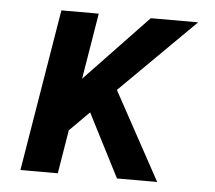

<svg xmlns="http://www.w3.org/2000/svg" viewBox="-43 -567 686 614"><g transform="rotate(5 300.0 -260.0)"><path d="M354 0 250 -203 187 -140 164 0H44L130 -520H250L215 -308L417 -520H569L329 -282L483 0Z"/></g></svg>

Font: Iosevka Aile Oblique
Style: Bold
Weight: 700
Italic angle: -9°
Designer: Belleve Invis
Foundry: Belleve Invis
Version: Version 31.1.0; ttfautohint (v1.8.4)